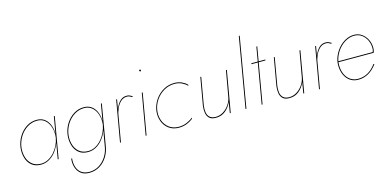

<svg xmlns="http://www.w3.org/2000/svg" viewBox="-86 -1310 4211 2069"><g transform="rotate(-15 2019.0 -275.5)"><path d="M500 -460 420 0H410L490 -460ZM56 -230Q66 -296 100.5 -350.5Q135 -405 187.5 -438Q240 -471 303 -470Q350 -469 382 -447Q414 -425 432 -389.5Q450 -354 455.5 -312Q461 -270 455 -230Q448 -187 428.5 -145Q409 -103 378.5 -68Q348 -33 308.5 -12Q269 9 222 9Q159 9 119 -24.5Q79 -58 63.5 -113Q48 -168 56 -230ZM66 -230Q58 -171 73 -118.5Q88 -66 126.5 -33.5Q165 -1 226 -1Q269 -1 306.5 -21Q344 -41 374 -74.5Q404 -108 423.5 -148.5Q443 -189 450 -230Q456 -268 450 -308Q444 -348 426 -382.5Q408 -417 378 -438Q348 -459 305 -460Q245 -461 194 -429.5Q143 -398 109.5 -345.5Q76 -293 66 -230Z M562 30Q556 81 569.5 124Q583 167 616.5 192.5Q650 218 705 219Q764 219 813 189.5Q862 160 895 108Q928 56 937 -10L1015 -460H1025L948 -10Q938 59 904 113Q870 167 818.5 198Q767 229 704 229Q646 229 610.5 201.5Q575 174 560.5 128.5Q546 83 552 30ZM581 -230Q591 -296 625.5 -350.5Q660 -405 712.5 -438Q765 -471 828 -470Q875 -469 907 -447Q939 -425 957 -389.5Q975 -354 980.5 -312Q986 -270 980 -230Q973 -187 953.5 -145Q934 -103 903.5 -68Q873 -33 833.5 -12Q794 9 747 9Q684 9 644 -24.5Q604 -58 588.5 -113Q573 -168 581 -230ZM591 -230Q583 -171 598 -118.5Q613 -66 651.5 -33.5Q690 -1 751 -1Q795 -1 832.5 -21.5Q870 -42 900 -76Q930 -110 949.5 -151.5Q969 -193 976 -235Q981 -271 975 -310Q969 -349 951 -383Q933 -417 902.5 -438Q872 -459 830 -460Q770 -461 719 -429.5Q668 -398 634.5 -345.5Q601 -293 591 -230Z M1115 0H1105L1185 -460H1195ZM1360 -440Q1348 -448 1335 -453.5Q1322 -459 1308 -460Q1266 -461 1236 -433.5Q1206 -406 1188 -364Q1170 -322 1162 -281H1157Q1165 -327 1183.5 -371Q1202 -415 1233 -443.5Q1264 -472 1309 -470Q1325 -469 1339.5 -462.5Q1354 -456 1367 -448Z M1505 -695Q1505 -700 1508 -702.5Q1511 -705 1515 -705Q1520 -705 1522.5 -702.5Q1525 -700 1525 -695Q1525 -691 1522.5 -688Q1520 -685 1515 -685Q1511 -685 1508 -688Q1505 -691 1505 -695ZM1481 -460 1401 0H1391L1471 -460Z M1582 -230Q1574 -170 1593.5 -118Q1613 -66 1656.5 -33.5Q1700 -1 1763 -1Q1813 -1 1855 -20Q1897 -39 1923 -60L1921 -48Q1895 -26 1853.5 -8.5Q1812 9 1762 9Q1696 9 1650.5 -24.5Q1605 -58 1584.5 -112.5Q1564 -167 1572 -230Q1582 -296 1619 -350.5Q1656 -405 1712 -437.5Q1768 -470 1835 -470Q1882 -470 1919 -452.5Q1956 -435 1977 -412L1975 -400Q1955 -423 1918 -441.5Q1881 -460 1834 -460Q1771 -460 1717 -429Q1663 -398 1627 -345.5Q1591 -293 1582 -230Z M2080 -150Q2075 -112 2080 -78Q2085 -44 2107 -23Q2129 -2 2173 -1Q2220 -1 2259.5 -26Q2299 -51 2325.5 -90.5Q2352 -130 2359 -172L2410 -460H2420L2340 0H2330L2350 -121Q2327 -66 2281.5 -28Q2236 10 2172 9Q2125 9 2101 -13.5Q2077 -36 2071 -72Q2065 -108 2070 -150L2124 -460H2134Z M2649 -780 2515 0H2505L2639 -780Z M2849 -460 2847 -450H2691L2693 -460ZM2802 -620 2695 0H2685L2792 -620Z M2900 -150Q2895 -112 2900 -78Q2905 -44 2927 -23Q2949 -2 2993 -1Q3040 -1 3079.5 -26Q3119 -51 3145.5 -90.5Q3172 -130 3179 -172L3230 -460H3240L3160 0H3150L3170 -121Q3147 -66 3101.5 -28Q3056 10 2992 9Q2945 9 2921 -13.5Q2897 -36 2891 -72Q2885 -108 2890 -150L2944 -460H2954Z M3335 0H3325L3405 -460H3415ZM3580 -440Q3568 -448 3555 -453.5Q3542 -459 3528 -460Q3486 -461 3456 -433.5Q3426 -406 3408 -364Q3390 -322 3382 -281H3377Q3385 -327 3403.5 -371Q3422 -415 3453 -443.5Q3484 -472 3529 -470Q3545 -469 3559.5 -462.5Q3574 -456 3587 -448Z M3761 10Q3711 10 3672.5 -16Q3634 -42 3612.5 -89Q3591 -136 3591 -197Q3591 -248 3611.5 -296.5Q3632 -345 3667 -384.5Q3702 -424 3746.5 -447Q3791 -470 3840 -470Q3888 -470 3925.5 -443.5Q3963 -417 3984.5 -374Q4006 -331 4006 -279Q4006 -267 4003.5 -253.5Q4001 -240 3996 -228H3604V-238H3991L3984 -229Q3988 -237 3992 -250.5Q3996 -264 3996 -280Q3996 -329 3976 -370Q3956 -411 3921 -435.5Q3886 -460 3840 -460Q3793 -460 3750 -437.5Q3707 -415 3673.5 -377Q3640 -339 3620.5 -292.5Q3601 -246 3601 -197Q3601 -139 3621 -94.5Q3641 -50 3677.5 -25Q3714 0 3761 0Q3823 0 3873 -28.5Q3923 -57 3963 -113L3971 -107Q3928 -49 3876 -19.5Q3824 10 3761 10Z"/></g></svg>

Font: Jost Thin
Style: Italic
Weight: 200
Italic angle: -5°
Version: Version 3.710